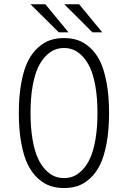

<svg xmlns="http://www.w3.org/2000/svg" viewBox="-20 -888 610 918"><path d="M469 -733.5H422L287.5 -867.5H358.5ZM307.5 -733.5H261L126 -867.5H197ZM286.5 11Q251 11 221 1.2Q191 -8.5 162.5 -34Q134 -59.5 114 -99Q94 -138.5 82 -202Q70 -265.5 70 -348Q70 -430 82 -493.5Q94 -557 114 -596.5Q134 -636 162.5 -661.2Q191 -686.5 221 -696.2Q251 -706 286.5 -706Q321.5 -706 351.2 -696.2Q381 -686.5 409.5 -661.2Q438 -636 457.8 -596.5Q477.5 -557 489.5 -493.5Q501.5 -430 501.5 -348Q501.5 -265.5 489.5 -202Q477.5 -138.5 457.8 -99Q438 -59.5 409.5 -34Q381 -8.5 351.2 1.2Q321.5 11 286.5 11ZM286.5 -36.5Q310 -36.5 331.5 -45.2Q353 -54 374.5 -76.2Q396 -98.5 411.5 -132.8Q427 -167 436.5 -222.2Q446 -277.5 446 -348Q446 -418 436.5 -473.2Q427 -528.5 411.5 -562.5Q396 -596.5 374.5 -618.8Q353 -641 331.5 -649.8Q310 -658.5 286.5 -658.5Q262.5 -658.5 240.8 -649.8Q219 -641 197.5 -618.8Q176 -596.5 160.5 -562.5Q145 -528.5 135.5 -473.5Q126 -418.5 126 -348Q126 -277.5 135.5 -222.2Q145 -167 160.5 -132.8Q176 -98.5 197.5 -76.2Q219 -54 240.8 -45.2Q262.5 -36.5 286.5 -36.5Z"/></svg>

Font: League Mono Narrow UltraLight
Style: Regular
Weight: 200
Width: 3
Designer: Tyler Finck
Foundry: The League of Moveable Type / Tyler Finck
Version: Version 2.210